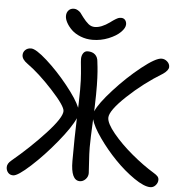

<svg xmlns="http://www.w3.org/2000/svg" viewBox="-62 -1005 1000 1076"><g transform="rotate(5 438.0 -467.0)"><path d="M428.2 -782.2Q392.6 -782.2 361.3 -794.7Q330.1 -807.1 310.8 -825.7Q291.5 -844.2 280.3 -864.7Q269 -885.3 269 -902.8Q269 -921.9 280.3 -934.3Q291.5 -946.8 311 -946.8Q322.3 -946.8 332.5 -940.4Q342.8 -934.1 347.7 -928.5Q352.5 -922.9 362.3 -908.7Q363.3 -907.7 364 -906.7Q364.7 -905.8 365.2 -904.8Q383.3 -880.9 399.2 -867.9Q415 -855 435.1 -855Q471.7 -855 518.1 -888.2Q520 -889.6 525.6 -893.8Q531.2 -897.9 533.4 -899.4Q535.6 -900.9 540.8 -904.3Q545.9 -907.7 548.6 -909.2Q551.3 -910.6 555.7 -913.1Q560.1 -915.5 563.2 -916.5Q566.4 -917.5 570.3 -918.2Q574.2 -918.9 578.1 -918.9Q592.8 -918.9 600.8 -909.2Q608.9 -899.4 608.9 -884.8Q608.9 -864.7 585.4 -841.1Q562 -817.4 518.8 -799.8Q475.6 -782.2 428.2 -782.2ZM51.8 13.2Q33.2 13.2 22.7 0.5Q12.2 -12.2 12.2 -29.8Q12.2 -50.3 35.2 -68.8Q134.8 -151.9 218.3 -242.4Q301.8 -333 301.8 -370.1Q301.8 -398.4 222.9 -484.1Q144 -569.8 77.1 -617.2Q45.9 -639.2 45.9 -663.1Q45.9 -680.2 58.3 -692.1Q70.8 -704.1 90.8 -704.1Q117.7 -704.1 180.7 -647.7Q243.7 -591.3 303.2 -517.1Q362.8 -442.9 381.8 -396Q381.8 -410.2 382.8 -417Q385.3 -509.3 383.3 -550Q381.3 -590.8 377.7 -624.5Q374 -658.2 374 -669.9Q374 -689 383.1 -702.4Q392.1 -715.8 408.2 -715.8Q434.6 -715.8 450 -701.7Q465.3 -687.5 466.8 -662.1Q466.8 -660.6 468 -651.1Q469.2 -641.6 470.2 -632.3Q471.2 -623 472.4 -607.2Q473.6 -591.3 474.4 -572.5Q475.1 -553.7 475.6 -530.3Q476.1 -506.8 475.6 -476.8Q475.1 -446.8 474.1 -414.1Q473.1 -404.3 473.1 -383.8Q492.7 -429.7 564.5 -508.5Q636.2 -587.4 713.9 -649.2Q791.5 -710.9 824.2 -710.9Q841.8 -710.9 856 -698.2Q870.1 -685.5 870.1 -668Q870.1 -649.4 839.8 -627.9Q733.9 -563.5 644.5 -479.2Q555.2 -395 555.2 -355Q555.2 -323.7 600.1 -269Q645 -214.4 709.5 -160.4Q773.9 -106.4 835.9 -68.8Q850.6 -60.1 857.9 -52Q865.2 -43.9 865.2 -32.2Q865.2 -15.6 852.8 -1.7Q840.3 12.2 823.2 12.2Q788.1 12.2 731.4 -26.9Q674.8 -65.9 621.8 -120.6Q568.8 -175.3 525.6 -236.6Q482.4 -297.9 471.2 -338.9Q465.8 -229 465.8 -181.2Q465.8 -147.5 469.5 -95.7Q473.1 -43.9 473.1 -36.1Q473.1 -16.1 459 -1.5Q444.8 13.2 426.8 13.2Q376 13.2 376 -96.2Q376 -227.5 379.9 -336.9Q357.4 -285.2 288.1 -200.4Q218.8 -115.7 148.2 -51.3Q77.6 13.2 51.8 13.2Z"/></g></svg>

Font: Shantell Sans Normal
Style: Regular
Weight: 400
Designer: Stephen Nixon, Anya Danilova, Shantell Martin
Foundry: Arrow Type
Version: Version 1.006;[559af2be0]